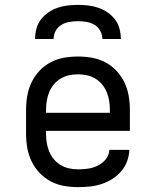

<svg xmlns="http://www.w3.org/2000/svg" viewBox="-20 -760 640 788"><path d="M300 8Q271 8 242.5 3Q214 -2 188.5 -15.5Q163 -29 142.5 -50.5Q122 -72 109.5 -98Q97 -124 92 -152.5Q87 -181 87 -210V-310Q87 -339 92 -367.5Q97 -396 109.5 -422Q122 -448 142 -469.5Q162 -491 188 -504.5Q214 -518 242.5 -523Q271 -528 300 -528Q329 -528 357.5 -523Q386 -518 412 -504.5Q438 -491 458 -469.5Q478 -448 490.5 -422Q503 -396 508 -367.5Q513 -339 513 -310V-223H169V-210Q169 -191 172 -173Q175 -155 182 -138Q189 -121 201 -106.5Q213 -92 229 -82.5Q245 -73 263.5 -69Q282 -65 300 -65Q321 -65 342 -68Q363 -71 382 -80.5Q401 -90 414.5 -107Q428 -124 429 -145H511Q510 -121 501.5 -98Q493 -75 477 -56.5Q461 -38 440 -25Q419 -12 396 -4.5Q373 3 349 5.5Q325 8 300 8ZM431 -297V-310Q431 -328 428 -346.5Q425 -365 418 -382Q411 -399 399 -413.5Q387 -428 371 -437.5Q355 -447 337 -451Q319 -455 300 -455Q281 -455 263 -451Q245 -447 229 -437.5Q213 -428 201 -413.5Q189 -399 182 -382Q175 -365 172 -346.5Q169 -328 169 -310V-297ZM124 -600Q124 -621 129.5 -642Q135 -663 148 -680Q161 -697 178.5 -709Q196 -721 216 -728Q236 -735 257.5 -737.5Q279 -740 300 -740Q321 -740 342.5 -737.5Q364 -735 384 -728Q404 -721 421.5 -709Q439 -697 452 -680Q465 -663 470.5 -642Q476 -621 476 -600H400Q400 -618 391.5 -633.5Q383 -649 368 -658Q353 -667 335.5 -670Q318 -673 300 -673Q282 -673 264.5 -670Q247 -667 232 -658Q217 -649 208.5 -633.5Q200 -618 200 -600Z"/></svg>

Font: Iosevka HT Extended
Style: Regular
Weight: 400
Width: 7
Monospace: yes
Designer: Belleve Invis
Foundry: Belleve Invis
Version: Version 32.3.0; ttfautohint (v1.8.4)